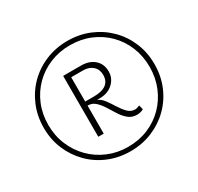

<svg xmlns="http://www.w3.org/2000/svg" viewBox="-151 -883 1102 1068"><g transform="rotate(-30 400.5 -349.0)"><path d="M400 5Q325 5 260 -22Q195 -49 147 -97.5Q99 -146 72 -210Q45 -274 45 -349Q45 -424 72 -488.5Q99 -553 147 -601Q195 -649 260 -676Q325 -703 400 -703Q476 -703 540.5 -676Q605 -649 653.5 -601Q702 -553 729 -488.5Q756 -424 756 -349Q756 -274 729 -209.5Q702 -145 653.5 -97Q605 -49 540 -22Q475 5 400 5ZM400 -23Q470 -23 529 -47.5Q588 -72 632 -116.5Q676 -161 700.5 -220.5Q725 -280 725 -350Q725 -419 700.5 -478.5Q676 -538 632 -582Q588 -626 529 -650.5Q470 -675 400 -675Q331 -675 271.5 -650.5Q212 -626 168 -582Q124 -538 99.5 -479Q75 -420 75 -350Q75 -281 100 -221.5Q125 -162 169 -117.5Q213 -73 272.5 -48Q332 -23 400 -23ZM531 -153Q500 -153 477.5 -171.5Q455 -190 438 -217Q421 -244 404 -271Q387 -298 367 -316.5Q347 -335 318 -335V-155H283V-546H398Q451 -546 483 -517.5Q515 -489 515 -441Q515 -397 482 -366.5Q449 -336 396 -336H379Q402 -327 420 -302.5Q438 -278 455 -250.5Q472 -223 491.5 -203.5Q511 -184 536 -184Q549 -184 567 -192L574 -164Q557 -153 531 -153ZM395 -517H318V-361H373Q479 -361 479 -440Q479 -475 455.5 -496Q432 -517 395 -517Z"/></g></svg>

Font: Livvic ExtraLight
Style: Regular
Weight: 275
Designer: Jacques Le Bailly, Baron von Fonthausen
Version: Version 1.001; ttfautohint (v1.8.2)